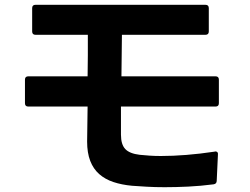

<svg xmlns="http://www.w3.org/2000/svg" viewBox="-20 -763 1040 800"><path d="M666 17Q626 17 591.5 15Q557 13 530 11Q487 7 452.5 -4.5Q418 -16 393.5 -37.5Q369 -59 356 -92.5Q343 -126 343 -173L345 -319H98Q84 -319 84 -333V-431Q84 -445 98 -445H345Q346 -490 346 -533Q346 -576 346 -618H128Q114 -618 114 -632V-729Q114 -743 128 -743H836Q850 -743 850 -729V-632Q850 -618 836 -618H488L486 -445H878Q892 -445 892 -431V-333Q892 -319 878 -319H484V-202Q484 -161 502 -142Q520 -123 562 -118Q582 -116 603.5 -114.5Q625 -113 650 -113Q700 -113 756.5 -117.5Q813 -122 873 -131L877 -132H878Q883 -132 886 -128.5Q889 -125 888 -118L883 -10Q883 3 870 5Q816 12 764.5 14.5Q713 17 666 17Z"/></svg>

Font: LINE Seed JP_TTF Bold
Style: Regular
Weight: 700
Designer: LINE & Fontrix & Fontworks
Version: Version 1.009